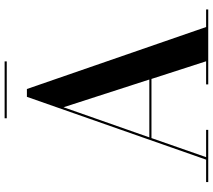

<svg xmlns="http://www.w3.org/2000/svg" viewBox="-64 -834 899 810"><g transform="rotate(-90 385.0 -429.5)"><path d="M290.5 -859V-850H530.5V-859ZM21.5 -9V0H241.5V-9H126.5L207 -239.5H456.5L531 -9H433.5V0H749.5V-9H675.5L414 -765H381L116 -9ZM337 -610.5 454 -248.5H210Z"/></g></svg>

Font: Bodoni* 24pt Medium
Style: Regular
Weight: 500
Version: Version 2.3